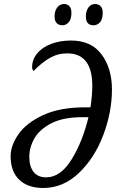

<svg xmlns="http://www.w3.org/2000/svg" viewBox="-20 -927 581 957"><path d="M33 -148Q33 -202 72.5 -258.5Q112 -315 195.5 -353.5Q279 -392 404 -392H431Q440 -451 440 -499Q440 -661 315 -661Q268 -661 228 -638Q188 -615 147 -573Q140 -582 140 -592Q140 -630 165 -660.5Q190 -691 234.5 -708Q279 -725 334 -725Q435 -725 486.5 -655.5Q538 -586 538 -481Q538 -369 495 -254.5Q452 -140 373.5 -65Q295 10 196 10Q119 10 76 -31Q33 -72 33 -148ZM421 -343H391Q296 -343 237 -313Q178 -283 152 -238Q126 -193 126 -145Q126 -97 147.5 -70Q169 -43 210 -43Q282 -43 337 -132.5Q392 -222 421 -343ZM252 -845Q252 -872 265 -889.5Q278 -907 299 -907Q316 -907 326 -896Q336 -885 336 -863Q336 -831 322.5 -816Q309 -801 291 -801Q273 -801 262.5 -812Q252 -823 252 -845ZM408 -845Q408 -872 420.5 -889.5Q433 -907 454 -907Q471 -907 481.5 -896Q492 -885 492 -863Q492 -831 478.5 -816Q465 -801 446 -801Q408 -801 408 -845Z"/></svg>

Font: Noto Serif Cond
Style: Italic
Weight: 400
Width: 3
Italic angle: -12°
Designer: Monotype Design Team
Foundry: Monotype Imaging Inc.
Version: Version 1.001